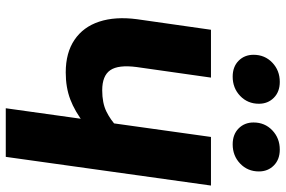

<svg xmlns="http://www.w3.org/2000/svg" viewBox="-178 -788 966 649"><g transform="rotate(90 304.5 -463.0)"><path d="M80.1 -693.6H241.8L206.1 -442.3Q198 -380.5 216.8 -353.2Q235.5 -326 284.8 -326Q327.6 -326 356.4 -340.1Q385.2 -354.3 407 -375.5L398 -265.9Q356 -233.4 315.6 -218.1Q275.1 -202.7 224.3 -202.7Q157.8 -202.7 114.2 -232.3Q70.5 -261.8 52.7 -315.8Q34.8 -369.9 44.4 -443.3ZM442.4 -693.6H606.7L509.7 0H345.4ZM238.5 -767Q205.1 -767 184.9 -787Q164.7 -807 164.7 -837.5Q164.7 -875.6 191.2 -900.9Q217.6 -926.2 256.3 -926.2Q289.8 -926.2 310 -906.1Q330.2 -886.1 330.2 -855.7Q330.2 -817.6 303.7 -792.3Q277.3 -767 238.5 -767ZM467.4 -767Q434 -767 413.7 -787Q393.5 -807 393.5 -837.5Q393.5 -875.6 420 -900.9Q446.5 -926.2 485.2 -926.2Q518.6 -926.2 538.8 -906.1Q559 -886.1 559 -855.7Q559 -817.6 532.5 -792.3Q506.1 -767 467.4 -767Z"/></g></svg>

Font: Fira Sans Variable
Style: Italic
Weight: 397
Italic angle: -8°
Designer: Carrois Corporate & Edenspiekermann AG
Foundry: Carrois Corporate GbR & Edenspiekermann AG
Version: Version 4.202